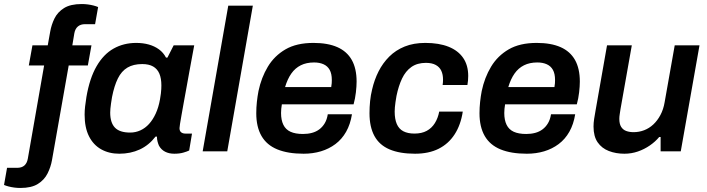

<svg xmlns="http://www.w3.org/2000/svg" viewBox="-98 -751 3511 953"><path d="M3 182Q-12 182 -27 180Q-42 178 -55.5 174.5Q-69 171 -78 167L-63 82H-13Q10 82 23 70.5Q36 59 40 37L121 -426H45L63 -526H139L151 -593Q157 -628 172.5 -659.5Q188 -691 220 -711Q252 -731 308 -731Q323 -731 338 -729Q353 -727 366.5 -723.5Q380 -720 389 -716L374 -631H324Q302 -631 288.5 -619.5Q275 -608 271 -586L261 -526H356L338 -426H243L160 44Q154 78 138 110Q122 142 90 162Q58 182 3 182Z M494 12Q443 12 404 -10Q365 -32 343.5 -75Q322 -118 322 -182Q322 -202 324.5 -223.5Q327 -245 331 -270Q347 -363 381.5 -422.5Q416 -482 466 -510Q516 -538 578 -538Q612 -538 640.5 -530Q669 -522 691 -506Q713 -490 726 -465H733L764 -526H866L842 -396Q835 -355 827.5 -315.5Q820 -276 814 -241.5Q808 -207 803 -180Q798 -153 795.5 -136Q793 -119 793 -115Q793 -101 801 -94.5Q809 -88 822 -88H855L841 -4Q831 1 812 6.5Q793 12 767 12Q741 12 721.5 2Q702 -8 691 -28Q687 -37 684 -48.5Q681 -60 681 -73H674Q641 -30 595.5 -9Q550 12 494 12ZM548 -93Q575 -93 599 -104Q623 -115 642 -136Q661 -157 675 -187.5Q689 -218 696 -257Q699 -274 700.5 -286.5Q702 -299 702.5 -309Q703 -319 703 -327Q703 -362 693 -385.5Q683 -409 662 -421Q641 -433 608 -433Q564 -433 534.5 -415.5Q505 -398 487 -361.5Q469 -325 458 -269Q455 -251 453 -237Q451 -223 450 -212Q449 -201 449 -192Q449 -142 472.5 -117.5Q496 -93 548 -93Z M908 0 1035 -723H1157L1030 0Z M1409 12Q1331 12 1278.5 -9.5Q1226 -31 1200 -76Q1174 -121 1174 -189Q1174 -217 1177 -245Q1180 -273 1185 -299Q1199 -366 1231.5 -420Q1264 -474 1319 -506Q1374 -538 1458 -538Q1529 -538 1576.5 -517Q1624 -496 1648 -453.5Q1672 -411 1672 -346Q1672 -323 1668.5 -292.5Q1665 -262 1657 -233H1301Q1299 -221 1298 -210.5Q1297 -200 1297 -190Q1297 -155 1308.5 -131.5Q1320 -108 1344 -97Q1368 -86 1406 -86Q1430 -86 1450.5 -91.5Q1471 -97 1487 -109Q1503 -121 1514 -139.5Q1525 -158 1529 -184H1649Q1641 -134 1620 -97Q1599 -60 1567 -36Q1535 -12 1495 0Q1455 12 1409 12ZM1317 -319H1546Q1548 -329 1548.5 -338Q1549 -347 1549 -354Q1549 -385 1538.5 -404Q1528 -423 1508 -432Q1488 -441 1461 -441Q1423 -441 1395 -427Q1367 -413 1348 -386Q1329 -359 1317 -319Z M1962 12Q1886 12 1835.5 -9.5Q1785 -31 1760.5 -76Q1736 -121 1736 -189Q1736 -219 1739 -249Q1742 -279 1749 -307Q1760 -355 1781 -396.5Q1802 -438 1834 -470Q1866 -502 1910.5 -520Q1955 -538 2013 -538Q2081 -538 2128.5 -519Q2176 -500 2201 -463.5Q2226 -427 2226 -374Q2226 -363 2225 -351.5Q2224 -340 2222 -329H2099Q2100 -336 2100.5 -342.5Q2101 -349 2101 -356Q2101 -381 2092.5 -399.5Q2084 -418 2065 -428.5Q2046 -439 2016 -439Q1973 -439 1944 -418.5Q1915 -398 1897.5 -361Q1880 -324 1870 -275Q1867 -258 1865 -244Q1863 -230 1862 -218.5Q1861 -207 1861 -197Q1861 -160 1871.5 -135.5Q1882 -111 1904 -99.5Q1926 -88 1959 -88Q1995 -88 2020 -101.5Q2045 -115 2060.5 -140Q2076 -165 2082 -197H2199Q2189 -131 2158.5 -84Q2128 -37 2079 -12.5Q2030 12 1962 12Z M2517 12Q2439 12 2386.5 -9.5Q2334 -31 2308 -76Q2282 -121 2282 -189Q2282 -217 2285 -245Q2288 -273 2293 -299Q2307 -366 2339.5 -420Q2372 -474 2427 -506Q2482 -538 2566 -538Q2637 -538 2684.5 -517Q2732 -496 2756 -453.5Q2780 -411 2780 -346Q2780 -323 2776.5 -292.5Q2773 -262 2765 -233H2409Q2407 -221 2406 -210.5Q2405 -200 2405 -190Q2405 -155 2416.5 -131.5Q2428 -108 2452 -97Q2476 -86 2514 -86Q2538 -86 2558.5 -91.5Q2579 -97 2595 -109Q2611 -121 2622 -139.5Q2633 -158 2637 -184H2757Q2749 -134 2728 -97Q2707 -60 2675 -36Q2643 -12 2603 0Q2563 12 2517 12ZM2425 -319H2654Q2656 -329 2656.5 -338Q2657 -347 2657 -354Q2657 -385 2646.5 -404Q2636 -423 2616 -432Q2596 -441 2569 -441Q2531 -441 2503 -427Q2475 -413 2456 -386Q2437 -359 2425 -319Z M3001 12Q2959 12 2924 -1.5Q2889 -15 2868.5 -44.5Q2848 -74 2848 -123Q2848 -141 2851 -160.5Q2854 -180 2858 -202L2915 -526H3038L2982 -210Q2980 -196 2978 -184Q2976 -172 2976 -161Q2976 -136 2985 -121.5Q2994 -107 3010 -101Q3026 -95 3047 -95Q3074 -95 3099 -104.5Q3124 -114 3144.5 -133Q3165 -152 3180 -180Q3195 -208 3201 -244L3251 -526H3374L3281 0H3181V-71H3174Q3155 -48 3127.5 -29Q3100 -10 3068 1Q3036 12 3001 12Z"/></svg>

Font: Archivo SemiBold SemiBold
Style: Italic
Weight: 600
Italic angle: -10°
Version: Version 2.001